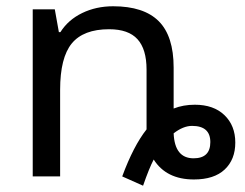

<svg xmlns="http://www.w3.org/2000/svg" viewBox="-20 -566 785 616"><path d="M601.1 -58.1Q654.8 -58.1 654.8 -110.1Q654.8 -162.1 596.2 -162.1Q567.9 -162.1 537.1 -138.2Q540.5 -58.1 601.1 -58.1ZM605 -230Q665.5 -230 700.2 -196.5Q734.9 -163.1 734.9 -108.6Q734.9 -54.2 700.9 -22.2Q667 9.8 602.1 9.8Q513.7 9.8 473.1 -54.2Q458.5 -26.4 439 29.8L372.1 0Q408.2 -97.7 450.2 -150.9V-342.8Q450.2 -408.2 421.1 -440.2Q392.1 -472.2 330.1 -472.2Q247.6 -472.2 210.2 -426.5Q172.9 -380.9 172.9 -277.8V0H85V-536.1H155.8L168.9 -462.9H173.8Q198.7 -502.4 243.7 -524.2Q288.6 -545.9 342.8 -545.9Q441.4 -545.9 489.3 -498Q537.1 -450.2 537.1 -349.1V-217.8Q567.9 -230 605 -230Z"/></svg>

Font: NotoSans
Style: Regular
Weight: 400
Designer: Monotype Design team
Foundry: Monotype Imaging Inc.
Version: Version 1.04